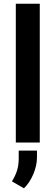

<svg xmlns="http://www.w3.org/2000/svg" viewBox="-20 -770 300 1037"><path d="M194.8 -750V0H65.4V-750ZM179.7 43.5V79.6Q179.7 123.5 160.2 170.2Q140.6 216.8 109.4 247.1L44.4 209.5Q61.5 182.6 71.3 153.3Q81.1 124 81.1 85V43.5Z"/></svg>

Font: Vazirmatn RD UI SemiBold
Style: Regular
Weight: 600
Designer: Saber Rastikerdar
Foundry: Saber Rastikerdar
Version: Version 33.003